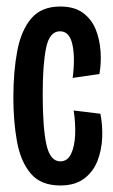

<svg xmlns="http://www.w3.org/2000/svg" viewBox="-20 -558 347 589"><path d="M165 11Q105 11 74 -26Q43 -63 32 -124.5Q21 -186 21 -258Q21 -339 33 -402Q45 -465 76 -501.5Q107 -538 165 -538Q208 -538 234.5 -518.5Q261 -499 273.5 -468Q286 -437 288.5 -400.5Q291 -364 285 -331L203 -319Q211 -382 202 -422Q193 -462 164 -462Q132 -462 121.5 -411.5Q111 -361 111 -269Q111 -165 122.5 -114Q134 -63 165 -63Q187 -63 198 -86Q209 -109 210.5 -144.5Q212 -180 206 -219L288 -209Q295 -174 293.5 -136Q292 -98 279 -64.5Q266 -31 238 -10Q210 11 165 11Z"/></svg>

Font: Bricolage Grotesque 48pt Condensed
Style: Regular
Weight: 400
Width: 3
Designer: Mathieu Triay
Foundry: Atelier Triay
Version: Version 1.000; ttfautohint (v1.8.4.7-5d5b);gftools[0.9.32]